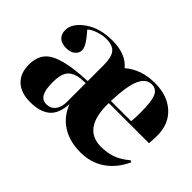

<svg xmlns="http://www.w3.org/2000/svg" viewBox="-100 -774 1030 1030"><g transform="rotate(45 415.0 -259.0)"><path d="M188 14.2Q118.2 14.2 79.6 -22Q41 -58.1 41 -123Q41 -192.4 83.3 -227.1Q125.5 -261.7 228 -275.9Q266.1 -281.2 327.1 -284.2V-407.2Q327.1 -465.8 306.6 -490.5Q286.1 -515.1 237.8 -515.1Q209 -515.1 177.2 -504.4Q145.5 -493.7 129.9 -478Q164.6 -438 176.8 -416.5Q189 -395 189 -379.9Q189 -357.9 170.4 -342.5Q151.9 -327.1 120.1 -327.1Q84.5 -327.1 66.2 -344.5Q47.9 -361.8 47.9 -392.1Q47.9 -443.8 109.9 -488Q171.9 -532.2 267.1 -532.2Q370.1 -532.2 418 -473.1Q485.8 -532.2 590.8 -532.2Q684.1 -532.2 741 -480.7Q797.9 -429.2 797.9 -341.8Q797.9 -310.5 794.9 -280.8H490.2Q485.8 -85 627 -85Q671.9 -85 710.4 -98.4Q749 -111.8 791 -147L799.8 -140.1Q765.1 -65.4 706.3 -25.6Q647.5 14.2 569.8 14.2Q486.8 14.2 429.2 -22.5Q371.6 -59.1 345.2 -127.9Q340.8 -51.3 301.5 -18.6Q262.2 14.2 188 14.2ZM490.2 -296.9H644Q647 -326.7 647 -367.2Q647 -448.7 632.8 -481.9Q618.7 -515.1 583 -515.1Q540.5 -515.1 517.8 -465.8Q495.1 -416.5 490.2 -296.9ZM257.8 -39.1Q290 -39.1 308.6 -62.5Q327.1 -85.9 327.1 -127V-269Q286.6 -267.1 269 -263.2Q230 -252.4 214.1 -226.1Q198.2 -199.7 198.2 -146Q198.2 -90.3 212.9 -64.7Q227.5 -39.1 257.8 -39.1Z"/></g></svg>

Font: Display Regular
Style: Bold
Weight: 700
Designer: Latin by Veronika Burian and Jose Scaglione. Greek by Irene Vlachou. Cyrillic by Vera Evstafieva.
Foundry: TypeTogether
Version: Version 3.002